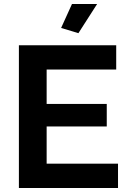

<svg xmlns="http://www.w3.org/2000/svg" viewBox="-20 -935 641 955"><path d="M567 -121V0H74V-710H558V-589H212V-418H511V-306H212V-121ZM370 -770 284 -796 338 -915H463Z"/></svg>

Font: YasnoRaleway
Style: Bold
Weight: 700
Designer: Matt McInerney, Pablo Impallari, Rodrigo Fuenzalida
Foundry: Matt McInerney, Pablo Impallari, Rodrigo Fuenzalida
Version: Version 4.026